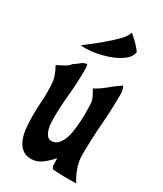

<svg xmlns="http://www.w3.org/2000/svg" viewBox="-168 -710 665 783"><g transform="rotate(30 164.5 -318.5)"><path d="M68 -413Q81 -421 92.5 -431Q104 -441 120 -443Q123 -431 123 -418Q123 -357 117 -296.5Q111 -236 111 -175Q111 -166 112.5 -153Q114 -140 118 -128Q122 -116 129.5 -107Q137 -98 149 -98Q167 -98 178.5 -110Q190 -122 197.5 -140.5Q205 -159 208 -182.5Q211 -206 212.5 -229Q214 -252 213.5 -272Q213 -292 213 -304Q213 -321 205.5 -337.5Q198 -354 189 -368Q217 -383 240.5 -403Q264 -423 290 -440Q295 -432 297 -423.5Q299 -415 299 -406Q299 -333 293 -259.5Q287 -186 287 -112Q287 -83 297.5 -53Q308 -23 324 1Q292 2 266 1.5Q240 1 214 -1Q206 -9 206 -19.5Q206 -30 206 -40L205 -49Q188 -29 165 -11Q142 7 114 7Q87 7 70.5 -7.5Q54 -22 45.5 -44.5Q37 -67 34.5 -96Q32 -125 32 -153.5Q32 -182 34 -208Q36 -234 36 -251Q36 -272 35.5 -287Q35 -302 33 -315Q31 -328 25.5 -342Q20 -356 10 -375Q25 -383 41 -391Q57 -399 68 -413ZM58 -496Q100 -527 133 -555Q162 -579 186 -603.5Q210 -628 212 -644Q212 -646 221.5 -638Q231 -630 242 -619Q253 -608 261.5 -597.5Q270 -587 270 -585Q266 -561 242 -543.5Q218 -526 185.5 -514.5Q153 -503 118 -498Q83 -493 58 -496Z"/></g></svg>

Font: Fette Mikado
Style: Regular
Weight: 400
Designer: Peter Wiegel
Foundry: Peter Wiegel
Version: Version 1.000